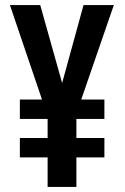

<svg xmlns="http://www.w3.org/2000/svg" viewBox="-20 -734 489 754"><path d="M224 -408 138 -714H19L145 -343H58V-267H167V-192H58V-116H167V0H280V-116H390V-192H280V-267H390V-343H299L427 -714H308Z"/></svg>

Font: Noto Sans Gurmukhi UI ExtraCondensed SemiBold
Style: Regular
Weight: 600
Width: 2
Designer: Jelle Bosma - Monotype Design Team
Foundry: Monotype Imaging Inc.
Version: Version 2.004